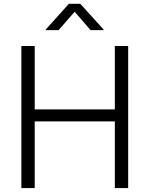

<svg xmlns="http://www.w3.org/2000/svg" viewBox="-20 -963 766 983"><path d="M89.4 0V-727.5H157.7V-402.8H567.9V-727.5H636.2V0H567.9V-341.3H157.7V0ZM279.8 -808.6H213.9V-811.5L332.5 -943.4H391.1L510.7 -811.5V-808.6H443.8L362.3 -902.8Z"/></svg>

Font: Inter 20pt Light
Style: Regular
Weight: 300
Version: Version 4.001;git-66647c0bb